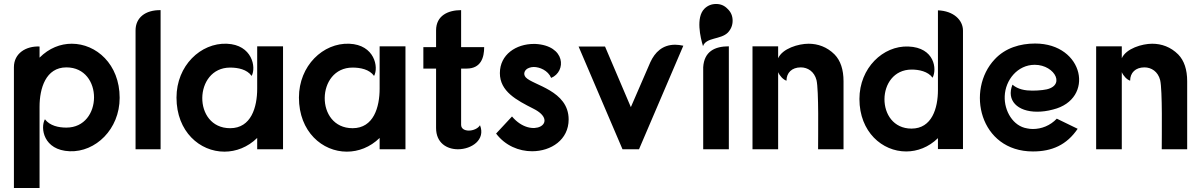

<svg xmlns="http://www.w3.org/2000/svg" viewBox="-20 -751 6043 966"><path d="M179 -517C111 -520 50 -483 50 -413V195H179V-214C179 -306 210 -412 314 -412C501 -412 498 -109 314 -109C275 -109 231 -118 206 -151C182 -108 198 5 331 10C460 15 582 -100 582 -259C582 -428 464 -531 341 -531C284 -531 227 -509 179 -461Z M788 -700C711 -701 662 -662 662 -598V0H788Z M1274 0H1404V-518H1274V-305C1274 -212 1244 -106 1138 -106C948 -106 954 -411 1138 -411C1177 -411 1223 -402 1246 -369C1270 -412 1249 -526 1121 -531C990 -536 868 -421 868 -260C868 -88 986 12 1109 12C1167 12 1226 -10 1274 -57Z M1890 0H2020V-518H1890V-305C1890 -212 1860 -106 1754 -106C1564 -106 1570 -411 1754 -411C1793 -411 1839 -402 1862 -369C1886 -412 1865 -526 1737 -531C1606 -536 1484 -421 1484 -260C1484 -88 1602 12 1725 12C1783 12 1842 -10 1890 -57Z M2174 -514H2110V-406H2174V-107C2174 -32 2228 0 2284 0C2353 0 2424 -48 2395 -121C2385 -104 2360 -94 2339 -94C2318 -94 2300 -103 2300 -123V-406H2328C2400 -406 2416 -462 2416 -514H2300V-700C2235 -700 2174 -673 2174 -598Z M2753 -359C2830 -391 2827 -522 2673 -530H2666C2577 -530 2495 -477 2495 -383C2495 -291 2579 -247 2664 -204C2800 -136 2656 -46 2556 -165L2476 -79C2522 -18 2591 10 2657 10C2753 10 2841 -48 2841 -150C2841 -296 2661 -322 2625 -362C2610 -379 2619 -402 2643 -410C2649 -412 2656 -414 2665 -414C2695 -414 2737 -397 2753 -359Z M3112 0H3195L3418 -521C3403 -524 3390 -526 3377 -526C3313 -526 3275 -488 3252 -438L3154 -212L3024 -517H2891Z M3518 0H3647V-518C3576 -518 3523 -492 3518 -413ZM3583 -731C3560 -731 3540 -723 3524 -707C3480 -663 3504 -561 3517 -519C3533 -564 3606 -551 3642 -587C3658 -604 3666 -624 3666 -647C3666 -670 3658 -690 3641 -706C3625 -723 3606 -731 3583 -731Z M3895 -518H3766V0H3895V-388C3903 -369 3921 -350 3937 -345C3937 -385 3964 -412 4009 -412C4044 -412 4077 -391 4088 -348C4100 -298 4096 -68 4096 0H4224V-342C4224 -401 4209 -446 4179 -477C4141 -515 4095 -531 4048 -531C3997 -531 3917 -507 3895 -458Z M4699 -1H4825V-597C4825 -650 4778 -696 4699 -699V-298C4699 -207 4669 -104 4566 -104C4383 -104 4386 -401 4567 -401C4603 -401 4649 -392 4672 -360C4695 -402 4683 -512 4550 -517C4423 -522 4304 -409 4304 -253C4304 -87 4419 11 4539 11C4595 11 4652 -10 4699 -56Z M5278 -200C5490 -252 5435 -532 5188 -532C5113 -532 5038 -510 4985 -453C4839 -299 4908 11 5177 11C5273 11 5347 -22 5402 -103L5297 -154C5264 -119 5220 -102 5177 -102C5167 -102 5157 -103 5148 -105C5077 -116 5032 -193 5035 -267C5038 -349 5100 -425 5186 -425C5290 -425 5350 -310 5225 -298C5209 -296 5191 -295 5174 -295C5138 -295 5102 -301 5074 -325C5042 -246 5099 -189 5198 -189C5222 -189 5249 -192 5278 -200Z M5624 -518H5495V0H5624V-388C5632 -369 5650 -350 5666 -345C5666 -385 5693 -412 5738 -412C5773 -412 5806 -391 5817 -348C5829 -298 5825 -68 5825 0H5953V-342C5953 -401 5938 -446 5908 -477C5870 -515 5824 -531 5777 -531C5726 -531 5646 -507 5624 -458Z"/></svg>

Font: Mesarto
Style: Regular
Weight: 700
Designer: Mohamed Gaber
Foundry: Kief Type Foundry
Version: Version 2.020